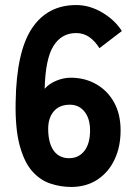

<svg xmlns="http://www.w3.org/2000/svg" viewBox="-20 -731 537 761"><path d="M262 10Q220 10 179.5 -3.5Q139 -17 107.5 -52.5Q76 -88 58 -154.5Q40 -221 42 -326Q45 -526 106.5 -618.5Q168 -711 282 -711Q335 -711 385 -681.5Q435 -652 463 -608L374 -540Q357 -568 334 -584Q311 -600 282 -600Q224 -600 192 -549Q160 -498 157 -379Q174 -399 203 -411Q232 -423 260 -423Q317 -423 362 -397Q407 -371 432.5 -324.5Q458 -278 458 -214Q458 -149 434 -98.5Q410 -48 366 -19Q322 10 262 10ZM254 -104Q292 -104 314.5 -133Q337 -162 337 -214Q337 -261 315 -288.5Q293 -316 257 -316Q215 -316 192.5 -289Q170 -262 171 -216Q172 -162 193.5 -133Q215 -104 254 -104Z"/></svg>

Font: Zen Kaku Gothic Antique Black
Style: Regular
Weight: 900
Designer: Yoshimichi Ohira
Foundry: Positype
Version: Version 1.001